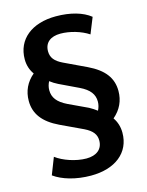

<svg xmlns="http://www.w3.org/2000/svg" viewBox="-134 -903 835 1088"><g transform="rotate(-15 283.0 -359.0)"><path d="M262.7 102.5C404.3 102.5 496.6 30.8 496.6 -86.9C496.6 -122.1 486.3 -152.8 468.8 -177.7C513.7 -215.8 536.1 -264.6 536.1 -321.3C536.1 -397 495.1 -452.1 403.3 -496.1L273.4 -557.6C228.5 -579.1 208.5 -603.5 208.5 -641.1C208.5 -691.9 244.1 -719.7 301.8 -719.7C356.4 -719.7 420.9 -701.2 465.8 -671.4L503.4 -764.6C458.5 -800.8 387.2 -821.3 302.2 -821.3C160.6 -821.3 69.3 -748 69.3 -630.9C69.3 -596.2 79.6 -565.9 97.7 -541C53.2 -503.4 30.3 -455.1 30.3 -397.5C30.3 -321.8 72.3 -265.6 162.6 -222.7L293.5 -161.1C339.4 -138.7 358.4 -113.3 358.4 -78.1C358.4 -27.3 321.8 2 262.7 2C200.7 2 127.9 -23.4 85.9 -55.2L47.4 43.5C96.2 79.1 174.3 102.5 262.7 102.5ZM158.2 -425.8C158.2 -443.4 162.6 -460 170.9 -476.1C184.1 -465.8 200.2 -455.6 216.3 -447.8L329.1 -394C384.8 -367.2 407.7 -335.4 407.7 -293.5C407.7 -275.9 403.3 -258.8 395 -242.7C381.8 -252.9 366.7 -262.7 350.6 -271.5L237.3 -324.7C181.6 -351.6 158.2 -383.3 158.2 -425.8Z"/></g></svg>

Font: Winston
Style: Bold
Weight: 700
Designer: Vernon Adams, Kim Jin-seong, David Berlow, Cristiano Sobral
Foundry: The Winston Project Authors
Version: Version 3.004